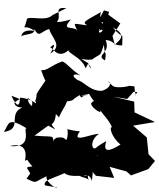

<svg xmlns="http://www.w3.org/2000/svg" viewBox="-52 -935 833 1007"><path d="M238 -256C198 -307 234 -258 241 -337C268 -312 250 -313 267 -340C266 -345 317 -412 298 -431C283 -413 314 -443 269 -400C353 -409 309 -404 366 -436C382 -408 365 -438 413 -432C330 -438 409 -434 414 -444C455 -376 444 -419 431 -398C405 -386 491 -324 473 -358C497 -322 515 -312 536 -267C520 -276 529 -218 580 -177C518 -138 487 -135 505 -195C430 -152 427 -138 426 -105C437 -149 432 -69 462 -123C460 -99 414 -133 451 -158C425 -147 421 -203 467 -233C426 -234 318 -179 367 -246C268 -255 315 -278 300 -210C287 -183 306 -226 238 -211C288 -194 234 -229 227 -192C230 -231 216 -214 129 -224L201 -276ZM649 -454C689 -452 649 -443 662 -432C642 -496 671 -478 626 -485C610 -478 551 -472 539 -485C477 -534 574 -494 485 -459C419 -454 384 -514 351 -515C322 -500 338 -482 373 -504C309 -539 335 -554 370 -539C313 -576 304 -600 275 -613C215 -592 196 -563 164 -567C192 -484 204 -492 187 -513C115 -410 152 -459 133 -406C154 -364 97 -365 93 -422C134 -392 109 -409 118 -349C138 -348 151 -369 146 -326C195 -316 167 -413 53 -423C51 -355 25 -394 8 -433C84 -403 37 -426 20 -387C44 -441 -8 -373 64 -371C-14 -336 70 -258 -32 -243C-4 -282 -16 -327 89 -261C62 -273 131 -155 -1 -169C80 -188 89 -139 79 -92C138 -111 41 -146 118 -62C67 -58 99 -54 114 -7C110 -34 141 -73 87 2C153 33 115 19 222 -23C166 -23 196 28 244 52C260 46 187 41 183 36C175 9 224 2 286 -27C316 -2 375 -19 371 -9C442 8 409 29 408 -16C359 -6 418 -39 430 15C432 -19 438 -33 431 -36L451 -13L547 -2L523 -60L611 -36L635 -15L726 -48L761 -91L727 -126L718 -214L646 -276L761 -295L640 -352L654 -330L652 -402L542 -428L615 -416ZM472 -840C475 -806 446 -832 534 -808C491 -851 490 -816 467 -773C513 -798 458 -734 468 -783C524 -774 457 -822 478 -872C380 -817 383 -820 404 -802C324 -812 333 -822 358 -765C350 -809 258 -763 320 -833C229 -806 230 -830 245 -818C278 -854 221 -901 296 -892L225 -857C189 -821 114 -851 90 -837C70 -751 59 -824 138 -768C145 -772 65 -791 60 -744C77 -762 160 -744 116 -810C153 -722 154 -768 206 -783C219 -734 280 -697 212 -654C256 -733 210 -686 210 -683C221 -699 249 -607 319 -683C272 -662 375 -644 397 -577C425 -623 399 -607 424 -576C416 -623 430 -559 412 -603C344 -646 379 -615 431 -623C484 -661 470 -633 493 -701C497 -637 508 -672 499 -618C444 -648 532 -653 502 -725C550 -723 535 -695 589 -697C590 -781 599 -718 540 -791C625 -746 562 -717 550 -700L538 -747L579 -812L516 -858L530 -915L520 -873L493 -881Z"/></svg>

Font: Hussar Lance
Style: Regular
Weight: 700
Foundry: Cannot Into Space Fonts, PlusOne Fonts
Version: Version 2.27